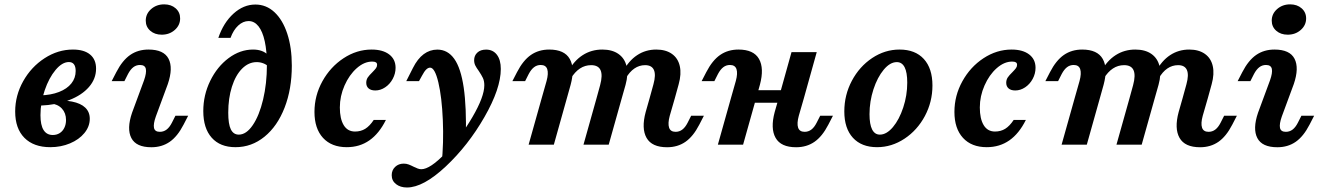

<svg xmlns="http://www.w3.org/2000/svg" viewBox="-20 -651 5946 864"><path d="M48.3 -149.1Q48.3 -221.4 84.4 -285.7Q120.4 -349.9 180.5 -388.9Q240.6 -428 308.1 -428Q358.3 -428 385.3 -405.7Q412.3 -383.4 412.3 -342.2Q412.3 -296.3 380.3 -259.5Q348.4 -222.6 291.3 -200.6Q234.2 -178.6 160.2 -175.8L161 -221.8Q209.4 -223 245.5 -237.1Q281.7 -251.2 301.1 -275.5Q320.5 -299.9 320.5 -331.6Q320.5 -351.5 312.8 -361.6Q305.2 -371.8 289.9 -371.8Q259.8 -371.8 230.1 -336.3Q200.4 -300.9 181.3 -245Q162.1 -189.1 162.1 -132.8Q162.1 -88.1 176.1 -65.8Q190.1 -43.5 217.7 -43.5Q235.1 -43.5 248.6 -52Q262 -60.4 269.5 -75.9Q277.1 -91.3 277.1 -110.9Q277.1 -142.1 258.7 -162.2Q240.4 -182.3 206.2 -186.2L209.6 -197Q265.1 -201.6 304.2 -193.9Q343.4 -186.1 363.7 -166.6Q384 -147.1 384 -116.6Q384 -81.9 359.9 -52.4Q335.9 -23 295.2 -5.9Q254.4 11.3 206.4 11.3Q131.6 11.3 89.9 -30.7Q48.3 -72.7 48.3 -149.1Z M610 -358.6Q593.1 -358.6 580 -348.6Q567 -338.6 556.1 -318.1L539.9 -286H482.6L503.4 -326.3Q530.7 -379.3 565.8 -403.7Q600.9 -428 648.3 -428Q717.1 -428 738.5 -386.6Q759.8 -345.2 735.2 -272.8L681.3 -126.9Q669.3 -93.1 673 -75.4Q676.8 -57.8 699.3 -57.8Q716.3 -57.8 729.5 -67.8Q742.8 -77.8 753.3 -98.3L769.5 -130.3H826.8L806 -90Q778.7 -37 743.6 -12.7Q708.4 11.6 661.1 11.6Q592.6 11.6 571.1 -29.8Q549.6 -71.2 574.2 -143.5L628.1 -289.4Q640 -323.3 636.3 -340.9Q632.6 -358.6 610 -358.6ZM635.9 -558.2Q635.9 -588.8 660 -610.1Q684.1 -631.4 718.8 -631.4Q750.2 -631.4 770.4 -613.6Q790.6 -595.8 790.6 -568.1Q790.6 -537.5 766.5 -516.2Q742.4 -494.9 707.7 -494.9Q676.3 -494.9 656.1 -512.7Q635.9 -530.5 635.9 -558.2Z M894.8 -151.2Q894.8 -223.3 926 -287.1Q957.2 -351 1008.8 -389.5Q1060.5 -428 1118.7 -428Q1140.9 -428 1157.8 -421.7Q1174.7 -415.5 1186.7 -403V-352.2Q1178.8 -360.7 1164.7 -366.1Q1150.6 -371.5 1135.1 -371.5Q1098.8 -371.5 1069.5 -342.2Q1040.2 -312.9 1023.6 -260.7Q1007.1 -208.6 1007.1 -143.9Q1007.1 -92.8 1018.7 -69Q1030.4 -45.2 1054.5 -45.2Q1088.4 -45.2 1117.5 -88Q1146.7 -130.8 1163.9 -202.9Q1181.1 -275.1 1181.1 -358.7Q1181.1 -420.8 1171.4 -465.1Q1161.7 -509.4 1143.2 -532.8Q1124.6 -556.2 1098.8 -556.2Q1073.8 -556.2 1052 -536.1Q1030.3 -516 1017.4 -480.6H962.5Q985.7 -548.9 1030.8 -589.8Q1075.9 -630.6 1129.2 -630.6Q1178.1 -630.6 1215.1 -596.2Q1252.1 -561.7 1272.6 -499.6Q1293.2 -437.5 1293.2 -355.6Q1293.2 -250.3 1260.7 -166.7Q1228.2 -83 1170.3 -35.9Q1112.4 11.3 1039.6 11.3Q970.7 11.3 932.8 -31.2Q894.8 -73.7 894.8 -151.2Z M1395.1 -147.4Q1395.1 -220.7 1430.8 -285.3Q1466.6 -349.9 1525.9 -388.9Q1585.2 -428 1652.3 -428Q1702.5 -428 1731.3 -406.1Q1760.1 -384.3 1760.1 -345.9Q1760.1 -319.7 1747.2 -295.9Q1734.4 -272.1 1713.2 -258Q1692.1 -243.9 1668.9 -243.9Q1649.7 -243.9 1638.9 -253Q1628.1 -262.2 1628.1 -278.4Q1628.1 -292.2 1635 -302.5Q1642 -312.7 1655.8 -326Q1667.2 -337.6 1672.1 -344.4Q1676.9 -351.2 1676.9 -359.4Q1676.9 -367.1 1671.5 -370.5Q1666 -373.9 1654.7 -373.9Q1618.9 -373.9 1585.2 -344Q1551.5 -314.1 1530.4 -266.2Q1509.3 -218.4 1509.3 -167.3Q1509.3 -116.6 1526.7 -87.8Q1544.1 -59.1 1577.7 -59.1Q1603.6 -59.1 1623.6 -71.4Q1643.6 -83.8 1661.8 -111.3H1716.6Q1686.1 -49.9 1642.2 -19.3Q1598.4 11.3 1540.5 11.3Q1472 11.3 1433.5 -30.6Q1395.1 -72.6 1395.1 -147.4Z M1742.7 137.4Q1742.7 114.7 1758.1 100Q1773.5 85.3 1796.9 85.3Q1808.5 85.3 1818.7 89.1Q1828.9 92.9 1841.8 99.5Q1850.5 103.9 1859.3 107.2Q1868.1 110.5 1875.7 110.5Q1915.3 110.5 1984 38.8Q2052.7 -32.9 2106 -124.3Q2159.4 -215.7 2159.4 -267.2Q2159.4 -286.7 2153 -300.2Q2146.6 -313.7 2134.5 -331.6Q2124.1 -345.8 2118.8 -356.4Q2113.6 -366.9 2113.6 -380.2Q2113.6 -400.8 2128 -414.3Q2142.3 -427.8 2167.5 -427.8Q2198.3 -427.8 2215.9 -404.8Q2233.6 -381.9 2233.6 -340.6Q2233.6 -252.7 2160.1 -124.5Q2086.7 3.6 1985.8 98.2Q1884.8 192.7 1811.3 192.7Q1781.7 192.7 1762.2 177.6Q1742.7 162.5 1742.7 137.4ZM1915.5 -346.6Q1906.6 -346.6 1897.8 -338.1Q1889.1 -329.6 1878.9 -310.2L1865.5 -285.9H1808.2L1838 -344.8Q1859 -386.7 1886.7 -407.3Q1914.4 -427.8 1948 -427.8Q1994.6 -427.8 2024.2 -386.2Q2053.8 -344.6 2066.7 -256.9Q2079.6 -169.2 2076.2 -30.8Q2056.2 -2.3 2028.8 28Q2001.5 58.3 1967.2 88.7Q1977.2 -9.4 1972.7 -111.6Q1968.3 -213.8 1952.6 -280.2Q1936.8 -346.6 1915.5 -346.6Z M2413.2 -358.6Q2396.3 -358.6 2383.3 -348.6Q2370.2 -338.6 2359.3 -318.1L2343.1 -286H2285.8L2306.6 -326.3Q2333.9 -379.3 2369 -403.7Q2404.2 -428 2451.5 -428Q2520 -428 2543.9 -385.8Q2567.8 -343.6 2547.9 -269.7L2530.7 -208.2H2417.3L2439.6 -286.7Q2448.9 -320.9 2442.6 -339.8Q2436.3 -358.6 2413.2 -358.6ZM2417.3 -208.2H2530.7L2472.3 0H2358.8ZM2640.1 -357.8Q2612.6 -357.8 2589.7 -342.7Q2566.9 -327.6 2548.9 -298.2L2535.9 -328.3Q2562.9 -377.7 2602 -402.8Q2641.2 -428 2690.4 -428Q2734.7 -428 2762.8 -408.4Q2791 -388.8 2799.6 -352.8Q2808.2 -316.9 2795 -269.2L2777.7 -208.2H2664.2L2680.6 -267.9Q2692.6 -312.3 2682.6 -335Q2672.6 -357.8 2640.1 -357.8ZM2664.2 -208.2H2777.7L2719.2 0H2605.7ZM2883 -357.8Q2856.7 -357.8 2834.7 -342.7Q2812.6 -327.6 2795.9 -298.2L2782.9 -328.3Q2809 -377.7 2847.2 -402.8Q2885.3 -428 2933.2 -428Q2976 -428 3003.5 -408.6Q3031 -389.2 3039 -353.8Q3047 -318.5 3034.1 -272L3016.5 -208.2H2903L2920.6 -272.1Q2932.2 -314.4 2922.6 -336.1Q2913 -357.8 2883 -357.8ZM3020.2 -57.8Q3037.1 -57.8 3050.3 -67.8Q3063.6 -77.8 3074.1 -98.3L3090.3 -130.3H3147.6L3126.8 -90Q3099.5 -37 3064.4 -12.7Q3029.2 11.6 2981.9 11.6Q2913.4 11.6 2889.5 -30.6Q2865.6 -72.8 2885.5 -146.7L2903 -208.2H3016.5L2993.8 -129.7Q2984.6 -95.5 2990.9 -76.6Q2997.1 -57.8 3020.2 -57.8Z M3264.9 -358.6Q3247.9 -358.6 3234.9 -348.6Q3221.8 -338.6 3210.9 -318.1L3194.7 -286H3137.4L3158.2 -326.3Q3185.5 -379.3 3220.6 -403.7Q3255.8 -428 3303.2 -428Q3371.6 -428 3395.5 -385.8Q3419.4 -343.6 3399.6 -269.7L3382.4 -208.2H3268.9L3291.2 -286.7Q3300.5 -320.9 3294.2 -339.8Q3287.9 -358.6 3264.9 -358.6ZM3268.9 -208.2H3382.4L3323.9 0H3210.4ZM3353.6 -245.2H3541.6L3525.5 -188.7H3337.5ZM3541.8 -416.4H3655.3L3597.2 -208.2H3483.7ZM3600.8 -57.8Q3617.8 -57.8 3631 -67.8Q3644.3 -77.8 3654.7 -98.3L3671 -130.3H3728.3L3707.5 -90Q3680.2 -37 3645 -12.7Q3609.9 11.6 3562.5 11.6Q3494.1 11.6 3470.2 -30.6Q3446.3 -72.8 3466.1 -146.7L3483.7 -208.2H3597.2L3574.5 -129.7Q3565.2 -95.5 3571.5 -76.6Q3577.8 -57.8 3600.8 -57.8Z M3779.4 -149.7Q3779.4 -223.6 3813.4 -287.6Q3847.5 -351.6 3904.7 -389.8Q3962 -428 4027.9 -428Q4098.5 -428 4137.3 -385.5Q4176 -343.1 4176 -266.1Q4176 -192.7 4142 -128.9Q4107.9 -65.1 4050.3 -26.9Q3992.6 11.3 3926.7 11.3Q3856.9 11.3 3818.1 -31Q3779.4 -73.3 3779.4 -149.7ZM4062.6 -279Q4062.6 -325.3 4050.8 -348.4Q4038.9 -371.5 4015.6 -371.5Q3985.3 -371.5 3956.8 -337.4Q3928.3 -303.2 3910.5 -248.9Q3892.8 -194.5 3892.8 -137.2Q3892.8 -91.4 3904.6 -68.3Q3916.4 -45.2 3939.4 -45.2Q3969.6 -45.2 3998.2 -79.1Q4026.7 -113 4044.6 -167.4Q4062.6 -221.7 4062.6 -279Z M4274.9 -147.4Q4274.9 -220.7 4310.7 -285.3Q4346.4 -349.9 4405.7 -388.9Q4465.1 -428 4532.2 -428Q4582.3 -428 4611.1 -406.1Q4639.9 -384.3 4639.9 -345.9Q4639.9 -319.7 4627.1 -295.9Q4614.2 -272.1 4593.1 -258Q4571.9 -243.9 4548.7 -243.9Q4529.5 -243.9 4518.8 -253Q4508 -262.2 4508 -278.4Q4508 -292.2 4514.9 -302.5Q4521.8 -312.7 4535.6 -326Q4547 -337.6 4551.9 -344.4Q4556.8 -351.2 4556.8 -359.4Q4556.8 -367.1 4551.3 -370.5Q4545.8 -373.9 4534.6 -373.9Q4498.8 -373.9 4465 -344Q4431.3 -314.1 4410.3 -266.2Q4389.2 -218.4 4389.2 -167.3Q4389.2 -116.6 4406.6 -87.8Q4424 -59.1 4457.5 -59.1Q4483.4 -59.1 4503.4 -71.4Q4523.4 -83.8 4541.6 -111.3H4596.4Q4565.9 -49.9 4522.1 -19.3Q4478.2 11.3 4420.4 11.3Q4351.8 11.3 4313.4 -30.6Q4274.9 -72.6 4274.9 -147.4Z M4811.6 -358.6Q4794.7 -358.6 4781.6 -348.6Q4768.6 -338.6 4757.7 -318.1L4741.5 -286H4684.2L4705 -326.3Q4732.3 -379.3 4767.4 -403.7Q4802.6 -428 4849.9 -428Q4918.4 -428 4942.3 -385.8Q4966.2 -343.6 4946.3 -269.7L4929.1 -208.2H4815.7L4838 -286.7Q4847.2 -320.9 4840.9 -339.8Q4834.6 -358.6 4811.6 -358.6ZM4815.7 -208.2H4929.1L4870.6 0H4757.2ZM5038.5 -357.8Q5011 -357.8 4988.1 -342.7Q4965.2 -327.6 4947.3 -298.2L4934.3 -328.3Q4961.2 -377.7 5000.4 -402.8Q5039.6 -428 5088.8 -428Q5133.1 -428 5161.2 -408.4Q5189.3 -388.8 5198 -352.8Q5206.6 -316.9 5193.4 -269.2L5176.1 -208.2H5062.6L5079 -267.9Q5091 -312.3 5081 -335Q5070.9 -357.8 5038.5 -357.8ZM5062.6 -208.2H5176.1L5117.6 0H5004.1ZM5281.4 -357.8Q5255.1 -357.8 5233 -342.7Q5211 -327.6 5194.3 -298.2L5181.3 -328.3Q5207.4 -377.7 5245.5 -402.8Q5283.7 -428 5331.6 -428Q5374.4 -428 5401.9 -408.6Q5429.4 -389.2 5437.4 -353.8Q5445.4 -318.5 5432.5 -272L5414.9 -208.2H5301.4L5319 -272.1Q5330.6 -314.4 5321 -336.1Q5311.4 -357.8 5281.4 -357.8ZM5418.5 -57.8Q5435.5 -57.8 5448.7 -67.8Q5462 -77.8 5472.5 -98.3L5488.7 -130.3H5546L5525.2 -90Q5497.9 -37 5462.8 -12.7Q5427.6 11.6 5380.3 11.6Q5311.8 11.6 5287.9 -30.6Q5264 -72.8 5283.9 -146.7L5301.4 -208.2H5414.9L5392.2 -129.7Q5382.9 -95.5 5389.2 -76.6Q5395.5 -57.8 5418.5 -57.8Z M5677 -358.6Q5660 -358.6 5647 -348.6Q5633.9 -338.6 5623 -318.1L5606.8 -286H5549.5L5570.3 -326.3Q5597.6 -379.3 5632.7 -403.7Q5667.9 -428 5715.2 -428Q5784.1 -428 5805.4 -386.6Q5826.7 -345.2 5802.1 -272.8L5748.2 -126.9Q5736.3 -93.1 5740 -75.4Q5743.7 -57.8 5766.3 -57.8Q5783.2 -57.8 5796.5 -67.8Q5809.7 -77.8 5820.2 -98.3L5836.4 -130.3H5893.7L5872.9 -90Q5845.6 -37 5810.5 -12.7Q5775.4 11.6 5728 11.6Q5659.5 11.6 5638 -29.8Q5616.5 -71.2 5641.1 -143.5L5695 -289.4Q5707 -323.3 5703.3 -340.9Q5699.5 -358.6 5677 -358.6ZM5702.8 -558.2Q5702.8 -588.8 5726.9 -610.1Q5751 -631.4 5785.7 -631.4Q5817.1 -631.4 5837.3 -613.6Q5857.6 -595.8 5857.6 -568.1Q5857.6 -537.5 5833.4 -516.2Q5809.3 -494.9 5774.7 -494.9Q5743.2 -494.9 5723 -512.7Q5702.8 -530.5 5702.8 -558.2Z"/></svg>

Font: Playfair Micro SmCond SmLight
Style: Italic
Weight: 360
Width: 4
Italic angle: -15.6°
Designer: Claus Eggers Sørensen
Foundry: Claus Eggers Sørensen
Version: Version 2.203;Glyphs 3.3 (3326)